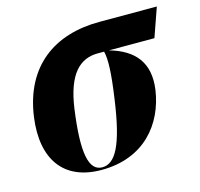

<svg xmlns="http://www.w3.org/2000/svg" viewBox="-85 -628 762 730"><g transform="rotate(-15 296.0 -263.0)"><path d="M229 10C397 10 486 -101 505 -232C519 -335 471 -394 373 -422H552L592 -536H366C189 -536 59 -445 32 -251C10 -89 80 10 229 10ZM234 1C181 1 165 -71 189 -243C208 -375 259 -422 329 -422H354C362 -390 360 -337 346 -240C321 -60 285 1 234 1Z"/></g></svg>

Font: Noto Serif Display Condensed ExtraBold
Style: Italic
Weight: 800
Width: 3
Italic angle: -12°
Designer: Monotype Design Team
Foundry: Monotype Imaging Inc.
Version: Version 2.009